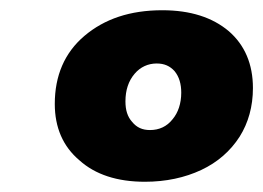

<svg xmlns="http://www.w3.org/2000/svg" viewBox="-20 -809 514 375"><path d="M427 -748C395 -775 352 -789 297 -789C234 -789 184 -772 145 -739C106 -706 87 -661 87 -606C87 -560 103 -523 135 -496C166 -468 209 -454 263 -454C304 -454 341 -462 373 -477C405 -492 430 -514 448 -542C465 -569 474 -601 474 -637C474 -684 458 -721 427 -748ZM243 -665C254 -678 269 -685 286 -685C301 -685 312 -680 321 -670C330 -659 334 -645 334 -628C334 -607 328 -589 317 -576C306 -562 291 -555 273 -555C258 -555 247 -560 238 -571C229 -581 225 -594 225 -611C225 -633 231 -651 243 -665Z"/></svg>

Font: Argentum Sans ExtraBold
Style: Italic
Weight: 800
Italic angle: -11.3°
Designer: Julieta Ulanovsky
Foundry: Julieta Ulanovsky
Version: Version 5.001;February 15, 2019;FontCreator 11.5.0.2425 64-b